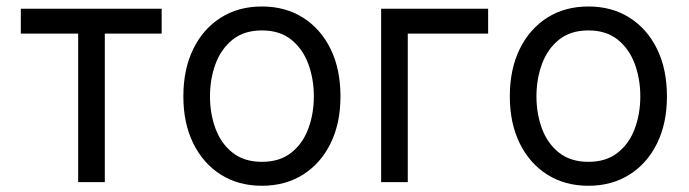

<svg xmlns="http://www.w3.org/2000/svg" viewBox="-20 -573 2169 604"><path d="M45.5 -467.3V-545.5H488.6V-467.3H309.7V0H225.9V-467.3Z M804 11.4Q730.1 11.4 674.5 -23.8Q619 -58.9 587.9 -122.2Q556.8 -185.4 556.8 -269.9Q556.8 -355.1 587.9 -418.7Q619 -482.2 674.5 -517.4Q730.1 -552.6 804 -552.6Q877.8 -552.6 933.4 -517.4Q989 -482.2 1020.1 -418.7Q1051.1 -355.1 1051.1 -269.9Q1051.1 -185.4 1020.1 -122.2Q989 -58.9 933.4 -23.8Q877.8 11.4 804 11.4ZM804 -63.9Q860.1 -63.9 896.3 -92.7Q932.5 -121.4 949.9 -168.3Q967.3 -215.2 967.3 -269.9Q967.3 -324.6 949.9 -371.8Q932.5 -419 896.3 -448.2Q860.1 -477.3 804 -477.3Q747.9 -477.3 711.6 -448.2Q675.4 -419 658 -371.8Q640.6 -324.6 640.6 -269.9Q640.6 -215.2 658 -168.3Q675.4 -121.4 711.6 -92.7Q747.9 -63.9 804 -63.9Z M1515.6 -545.5V-467.3H1262.8V0H1179V-545.5Z M1831 11.4Q1757.1 11.4 1701.5 -23.8Q1646 -58.9 1614.9 -122.2Q1583.8 -185.4 1583.8 -269.9Q1583.8 -355.1 1614.9 -418.7Q1646 -482.2 1701.5 -517.4Q1757.1 -552.6 1831 -552.6Q1904.8 -552.6 1960.4 -517.4Q2016 -482.2 2047.1 -418.7Q2078.1 -355.1 2078.1 -269.9Q2078.1 -185.4 2047.1 -122.2Q2016 -58.9 1960.4 -23.8Q1904.8 11.4 1831 11.4ZM1831 -63.9Q1887.1 -63.9 1923.3 -92.7Q1959.5 -121.4 1976.9 -168.3Q1994.3 -215.2 1994.3 -269.9Q1994.3 -324.6 1976.9 -371.8Q1959.5 -419 1923.3 -448.2Q1887.1 -477.3 1831 -477.3Q1774.9 -477.3 1738.6 -448.2Q1702.4 -419 1685 -371.8Q1667.6 -324.6 1667.6 -269.9Q1667.6 -215.2 1685 -168.3Q1702.4 -121.4 1738.6 -92.7Q1774.9 -63.9 1831 -63.9Z"/></svg>

Font: Inter Alia
Style: Regular
Weight: 400
Designer: Rasmus Andersson (Latin, Greek, Cyrillic etc.) and Evan from Shavian.info (Shavian, old style figures)
Foundry: Shavian.info
Version: Version 0.001;git-37ab20767